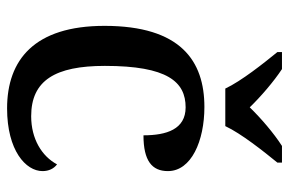

<svg xmlns="http://www.w3.org/2000/svg" viewBox="-157 -649 816 542"><g transform="rotate(90 251.0 -378.0)"><path d="M230 -606H336C357 -651 408 -715 439 -753V-766H392C356 -743 313 -706 283 -675C253 -706 210 -743 175 -766H127V-753C158 -715 209 -651 230 -606ZM286 10C405 10 463 -43 463 -90C463 -108 456 -122 444 -131C421 -88 372 -58 308 -58C207 -58 166 -126 166 -266C166 -443 211 -494 283 -494C345 -494 362 -440 362 -375C434 -375 463 -399 463 -444C463 -510 378 -547 282 -547C152 -547 53 -480 53 -265C53 -67 149 10 286 10Z"/></g></svg>

Font: Noto Serif Malayalam Medium
Style: Regular
Weight: 500
Designer: Indian type Foundry, Jelle Bosma, Monotype Design Team
Foundry: Monotype Imaging Inc.
Version: Version 2.104